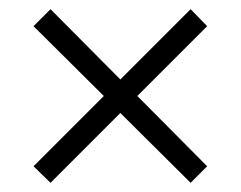

<svg xmlns="http://www.w3.org/2000/svg" viewBox="-20 -534 525 418"><path d="M90 -136 242 -288 395 -136 431 -172 279 -325 431 -477 395 -514 242 -361 90 -514 53 -477 206 -325 53 -172Z"/></svg>

Font: Fixel Display Light
Style: Regular
Weight: 300
Designer: AlfaBravo + MacPaw
Foundry: Kyrylo Tkachov, Marchela Mozhyna, Serhii Makarenko, Maria Weinstein, Zakhar Kryvoshyya
Version: Version 1.211